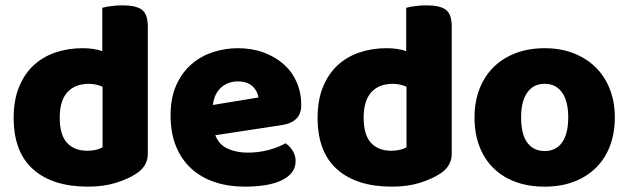

<svg xmlns="http://www.w3.org/2000/svg" viewBox="-20 -681 2347 717"><path d="M288 -501Q331 -501 362 -490V-652Q373 -655 393.5 -658Q414 -661 438 -661Q488 -661 510 -644.5Q532 -628 532 -581V-107Q532 -60 488 -32Q459 -13 413.5 1.5Q368 16 308 16Q177 16 104 -48.5Q31 -113 31 -241Q31 -307 51 -356Q71 -405 105.5 -437Q140 -469 187 -485Q234 -501 288 -501ZM363 -357Q352 -362 339 -365Q326 -368 312 -368Q260 -368 231.5 -336.5Q203 -305 203 -241Q203 -178 230 -148Q257 -118 307 -118Q325 -118 340 -122Q355 -126 363 -131Z M784 -176Q798 -140 831 -125.5Q864 -111 905 -111Q947 -111 985 -121.5Q1023 -132 1046 -146Q1062 -136 1073 -118Q1084 -100 1084 -80Q1084 -55 1070 -37Q1056 -19 1030.5 -7Q1005 5 970 10.5Q935 16 893 16Q834 16 783.5 -0.5Q733 -17 696 -50Q659 -83 638 -133Q617 -183 617 -250Q617 -316 638.5 -363.5Q660 -411 695.5 -441.5Q731 -472 776 -486.5Q821 -501 868 -501Q921 -501 964.5 -485Q1008 -469 1039.5 -441Q1071 -413 1088 -374Q1105 -335 1105 -289Q1105 -255 1086 -237Q1067 -219 1033 -214ZM869 -377Q831 -377 805.5 -354Q780 -331 775 -289L945 -317Q944 -327 939 -337.5Q934 -348 925 -357Q916 -366 902 -371.5Q888 -377 869 -377Z M1423 -501Q1466 -501 1497 -490V-652Q1508 -655 1528.5 -658Q1549 -661 1573 -661Q1623 -661 1645 -644.5Q1667 -628 1667 -581V-107Q1667 -60 1623 -32Q1594 -13 1548.5 1.5Q1503 16 1443 16Q1312 16 1239 -48.5Q1166 -113 1166 -241Q1166 -307 1186 -356Q1206 -405 1240.5 -437Q1275 -469 1322 -485Q1369 -501 1423 -501ZM1498 -357Q1487 -362 1474 -365Q1461 -368 1447 -368Q1395 -368 1366.5 -336.5Q1338 -305 1338 -241Q1338 -178 1365 -148Q1392 -118 1442 -118Q1460 -118 1475 -122Q1490 -126 1498 -131Z M2276 -243Q2276 -183 2257.5 -135Q2239 -87 2204.5 -53.5Q2170 -20 2122 -2Q2074 16 2014 16Q1954 16 1906 -1.5Q1858 -19 1823.5 -52.5Q1789 -86 1770.5 -134Q1752 -182 1752 -243Q1752 -302 1771 -350Q1790 -398 1824.5 -431.5Q1859 -465 1907 -483Q1955 -501 2014 -501Q2073 -501 2121 -482.5Q2169 -464 2203.5 -430.5Q2238 -397 2257 -349Q2276 -301 2276 -243ZM2014 -368Q1972 -368 1949 -335.5Q1926 -303 1926 -243Q1926 -180 1949 -148.5Q1972 -117 2014 -117Q2056 -117 2079 -149Q2102 -181 2102 -243Q2102 -303 2079 -335.5Q2056 -368 2014 -368Z"/></svg>

Font: Baloo Da 2 ExtraBold
Style: Regular
Weight: 800
Designer: Noopur Datye, Sulekha Rajkumar and Ek Type
Foundry: Ek Type
Version: Version 1.640;hotconv 1.0.111;makeotfexe 2.5.65597; ttfautoh